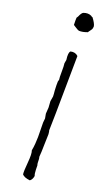

<svg xmlns="http://www.w3.org/2000/svg" viewBox="-157 -653 508 870"><g transform="rotate(20 97.5 -218.0)"><path d="M63 -548Q63 -551 62.5 -568.5Q62 -586 65 -586Q65 -587 66.5 -588.5Q68 -590 68 -591Q76 -610 84 -614Q105 -622 122 -614Q123 -614 125.5 -611.5Q128 -609 130 -610Q148 -586 150 -573Q150 -564 147 -558Q145 -554 140 -548Q135 -542 134 -539Q111 -530 93 -531Q86 -533 76.5 -539.5Q67 -546 63 -548ZM81 -187 85 -211Q85 -221 83 -239Q83 -241 82 -264Q81 -287 85 -290Q83 -302 83.5 -330Q84 -358 82 -370Q82 -374 83.5 -379Q85 -384 85 -387Q80 -423 90 -430Q112 -435 126 -421Q125 -365 124 -247.5Q123 -130 121 -61Q122 -59 122.5 -55.5Q123 -52 123.5 -48Q124 -44 124 -42Q123 -31 122.5 7.5Q122 46 120 67Q120 68 121 71Q122 74 122 76Q122 101 125 106Q125 109 125.5 128Q126 147 130 156Q127 174 116 182Q88 179 78 167Q76 153 80 109Q84 65 78 51Q81 36 82.5 17Q84 -2 84 -15Q84 -28 83.5 -51Q83 -74 83 -85Q83 -89 84 -95.5Q85 -102 85 -105L81 -127Q81 -132 82 -142Q83 -152 83 -157Q83 -163 82 -172.5Q81 -182 81 -187Z"/></g></svg>

Font: FuturaRenner Light
Style: Regular
Weight: 300
Designer: BSozoo
Foundry: BSozoo
Version: Version 1.001;PS 001.001;hotconv 1.0.70;makeotf.lib2.5.58329